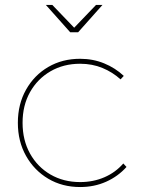

<svg xmlns="http://www.w3.org/2000/svg" viewBox="-20 -754 597 774"><path d="M466 -434Q434 -463 393 -480Q352 -497 303 -497Q236 -497 183.5 -466.5Q131 -436 101 -382.5Q71 -329 71 -259Q71 -189 101 -135Q131 -81 183.5 -50.5Q236 -20 303 -20Q356 -20 401 -39.5Q446 -59 477 -95L490 -81Q456 -43 408 -21.5Q360 0 303 0Q231 0 174.5 -33.5Q118 -67 85 -125.5Q52 -184 52 -259Q52 -334 85 -392.5Q118 -451 174.5 -484Q231 -517 303 -517Q355 -517 400 -498.5Q445 -480 479 -448ZM295 -624H263L165 -734H191L285 -636H273L367 -734H393Z"/></svg>

Font: Alexandria Thin
Style: Regular
Weight: 250
Designer: Mohamed Gaber
Foundry: Kief Type Foundry
Version: Version 5.100